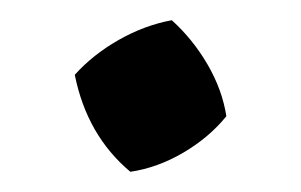

<svg xmlns="http://www.w3.org/2000/svg" viewBox="-20 -166 298 190"><path d="M109 4Q66 -32 54 -92Q72 -112 97.5 -126.5Q123 -141 150 -146Q171 -127 185.5 -102Q200 -77 204 -51Q187 -30 161.5 -15Q136 0 109 4Z"/></svg>

Font: Piazzolla SC SemiBold
Style: Regular
Weight: 600
Designer: Juan Pablo del Peral
Foundry: Huerta Tipografica
Version: Version 1.330